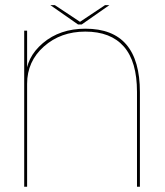

<svg xmlns="http://www.w3.org/2000/svg" viewBox="-20 -706 624 726"><path d="M71.5 0H82.5V-435.5V-590H71.5ZM498 0H509V-357.5Q509 -477.5 457.8 -537.5Q406.5 -597.5 303 -597.5Q206.5 -597.5 142.2 -543Q78 -488.5 78 -413.5L82.5 -389Q82.5 -474 146 -530.2Q209.5 -586.5 302.5 -586.5Q398.5 -586.5 448.2 -530Q498 -473.5 498 -358.5ZM275 -613.5H289L393.5 -686.5H377L282.5 -623.5L187.5 -686.5H170.5Z"/></svg>

Font: Anybody SemiExpanded Thin
Style: Regular
Weight: 250
Width: 6
Version: Version 1.113;gftools[0.9.25]